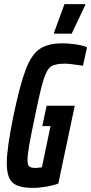

<svg xmlns="http://www.w3.org/2000/svg" viewBox="-20 -907 444 935"><path d="M13 -112Q13 -184 45 -341Q77 -494 105 -567.5Q133 -641 173 -668.5Q213 -696 284 -696Q314 -696 348.5 -691Q383 -686 404 -677L384 -587Q318 -597 298 -597Q250 -597 229.5 -584Q209 -571 193 -522Q177 -473 151 -344Q130 -245 122 -198.5Q114 -152 114 -128Q114 -103 123 -96Q132 -89 154 -89Q160 -89 184 -92L226 -293H186L207 -392H344L264 -13Q240 -4 205.5 2Q171 8 139 8Q70 8 41.5 -17.5Q13 -43 13 -112ZM243 -743V-748L294 -887H395V-882L329 -743Z"/></svg>

Font: Saira Ultra Condensed
Style: Bold Italic
Weight: 700
Width: 1
Italic angle: -12°
Designer: Hector Gatti with collaboration of the Omnibus-Type team
Foundry: Omnibus-Type
Version: Version 1.001; ttfautohint (v1.8)